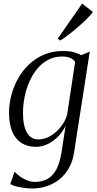

<svg xmlns="http://www.w3.org/2000/svg" viewBox="-20 -826 550 1094"><path d="M402 42.5Q394.5 93.5 372.5 132Q350.5 170.5 318.2 196.2Q286 222 246.2 235Q206.5 248 163 248Q144 248 120 245Q96 242 74 236.5Q52 231 38.5 223L63 152Q74.5 165.5 93.2 179Q112 192.5 134.5 201.5Q157 210.5 179 210.5Q219 210.5 249.5 194.2Q280 178 300.2 141Q320.5 104 330.5 42L354 -110Q340 -79 314.2 -51.5Q288.5 -24 255.2 -6.8Q222 10.5 184 10.5Q136 10.5 101.5 -11.8Q67 -34 49.2 -77.2Q31.5 -120.5 31.5 -183Q31.5 -232 44.2 -282Q57 -332 82.2 -377.5Q107.5 -423 144.8 -458.5Q182 -494 230.8 -514.8Q279.5 -535.5 339.5 -535.5Q373.5 -535.5 398 -529.2Q422.5 -523 442.5 -511.5L491.5 -532ZM408 -473Q398.5 -488.5 379.5 -496.2Q360.5 -504 335 -504Q289 -504 253 -484.5Q217 -465 190.2 -431.8Q163.5 -398.5 145.8 -356.8Q128 -315 119.5 -269.8Q111 -224.5 111 -182Q111 -144 117 -115.8Q123 -87.5 134.2 -68.8Q145.5 -50 161.8 -40.8Q178 -31.5 199 -31.5Q232.5 -31.5 265.5 -50.2Q298.5 -69 324.5 -100.8Q350.5 -132.5 362.5 -172ZM309 -606 448 -805.5 509.5 -758Q499.5 -744.5 484.2 -728.2Q469 -712 449.8 -694.5Q430.5 -677 409.2 -659Q388 -641 366.2 -624.8Q344.5 -608.5 323.5 -595Z"/></svg>

Font: Merriweather 96pt Light
Style: Italic
Weight: 300
Italic angle: -7.8°
Version: Version 2.101